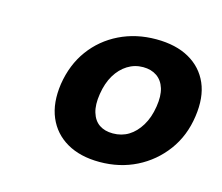

<svg xmlns="http://www.w3.org/2000/svg" viewBox="-64 -793 609 526"><g transform="rotate(15 241.0 -529.5)"><path d="M256 -347Q201 -347 163 -369Q125 -391 108 -431Q91 -471 99 -526Q108 -583 138.5 -624.5Q169 -666 216 -689Q263 -712 320 -712Q376 -712 414 -690.5Q452 -669 469 -630Q486 -591 478 -536Q470 -479 438.5 -436.5Q407 -394 360 -370.5Q313 -347 256 -347ZM271 -432Q296 -432 315.5 -444Q335 -456 349 -479Q363 -502 368 -534Q373 -565 366.5 -586Q360 -607 344 -618Q328 -629 305 -629Q281 -629 261 -616.5Q241 -604 227.5 -581.5Q214 -559 209 -527Q204 -496 210.5 -474.5Q217 -453 232.5 -442.5Q248 -432 271 -432Z"/></g></svg>

Font: DM Sans 10pt ExtraBold
Style: Italic
Weight: 800
Italic angle: -10°
Version: Version 4.004;gftools[0.9.30]